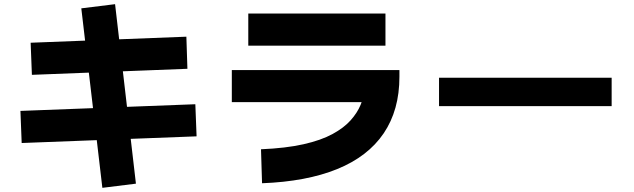

<svg xmlns="http://www.w3.org/2000/svg" viewBox="-20 -821 3040 921"><path d="M874 -645 879 -491 133 -462 127 -616ZM917 -321 923 -167 84 -135 78 -289ZM632 60 471 80 370 -781 532 -801Z M1833 -485V-331H1092V-485ZM1829 -756V-602H1171V-756ZM1237 58 1232 -105Q1351 -110 1435.5 -129Q1520 -148 1575 -178Q1630 -208 1662 -244Q1694 -280 1709.5 -317.5Q1725 -355 1729 -390.5Q1733 -426 1733 -453V-485H1896V-453Q1896 -293 1820.5 -181.5Q1745 -70 1597.5 -10Q1450 50 1237 58Z M2914 -448V-312H2086V-448Z"/></svg>

Font: Murecho Thin ExtraBold
Style: Regular
Weight: 800
Version: Version 1.010